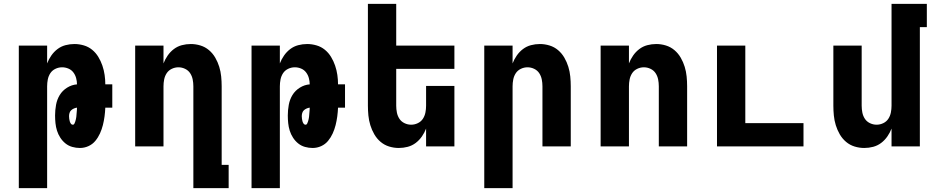

<svg xmlns="http://www.w3.org/2000/svg" viewBox="-20 -755 4840 990"><path d="M77 215V-520H223V-428Q231 -449 244.5 -468.5Q258 -488 276.5 -502Q295 -516 317.5 -522Q340 -528 364 -528Q388 -528 412 -521Q436 -514 455 -498.5Q474 -483 487 -461.5Q500 -440 508 -416.5Q516 -393 519.5 -368.5Q523 -344 523 -320H559V-200H523Q522 -177 519 -154.5Q516 -132 510.5 -110Q505 -88 495.5 -67Q486 -46 471.5 -28.5Q457 -11 436 -1.5Q415 8 392 8Q372 8 352.5 2.5Q333 -3 317.5 -15.5Q302 -28 291 -45Q280 -62 274 -81Q268 -100 266 -120Q264 -140 264 -159V-160Q264 -187 269 -214.5Q274 -242 288 -265Q302 -288 326 -303Q350 -318 377 -320Q377 -336 372.5 -352.5Q368 -369 358 -382Q348 -395 332.5 -401.5Q317 -408 300 -408Q282 -408 265.5 -400Q249 -392 239.5 -377.5Q230 -363 226.5 -345.5Q223 -328 223 -310V215ZM356 -112Q361 -112 364 -118Q367 -124 368.5 -129.5Q370 -135 371.5 -141Q373 -147 373.5 -152.5Q374 -158 374.5 -164Q375 -170 375.5 -176Q376 -182 376.5 -188Q377 -194 377 -200Q369 -199 361 -195.5Q353 -192 347 -186.5Q341 -181 338.5 -172.5Q336 -164 336 -156Q336 -149 337 -142.5Q338 -136 339.5 -130Q341 -124 345 -118Q349 -112 356 -112Z M977 215V-310Q977 -328 973.5 -345.5Q970 -363 960.5 -377.5Q951 -392 934.5 -400Q918 -408 900 -408Q882 -408 865.5 -400Q849 -392 839.5 -377.5Q830 -363 826.5 -345.5Q823 -328 823 -310V0H677V-520H823V-428Q831 -449 844.5 -468.5Q858 -488 876.5 -502Q895 -516 917.5 -522Q940 -528 964 -528Q989 -528 1013.5 -520.5Q1038 -513 1057.5 -496.5Q1077 -480 1090 -457.5Q1103 -435 1110.5 -410.5Q1118 -386 1120.5 -360.5Q1123 -335 1123 -310V95H1159V215Z M1277 215V-520H1423V-428Q1431 -449 1444.5 -468.5Q1458 -488 1476.5 -502Q1495 -516 1517.5 -522Q1540 -528 1564 -528Q1588 -528 1612 -521Q1636 -514 1655 -498.5Q1674 -483 1687 -461.5Q1700 -440 1708 -416.5Q1716 -393 1719.5 -368.5Q1723 -344 1723 -320H1759V-200H1723Q1722 -177 1719 -154.5Q1716 -132 1710.5 -110Q1705 -88 1695.5 -67Q1686 -46 1671.5 -28.5Q1657 -11 1636 -1.5Q1615 8 1592 8Q1572 8 1552.5 2.5Q1533 -3 1517.5 -15.5Q1502 -28 1491 -45Q1480 -62 1474 -81Q1468 -100 1466 -120Q1464 -140 1464 -159V-160Q1464 -187 1469 -214.5Q1474 -242 1488 -265Q1502 -288 1526 -303Q1550 -318 1577 -320Q1577 -336 1572.5 -352.5Q1568 -369 1558 -382Q1548 -395 1532.5 -401.5Q1517 -408 1500 -408Q1482 -408 1465.5 -400Q1449 -392 1439.5 -377.5Q1430 -363 1426.5 -345.5Q1423 -328 1423 -310V215ZM1556 -112Q1561 -112 1564 -118Q1567 -124 1568.5 -129.5Q1570 -135 1571.5 -141Q1573 -147 1573.5 -152.5Q1574 -158 1574.5 -164Q1575 -170 1575.5 -176Q1576 -182 1576.5 -188Q1577 -194 1577 -200Q1569 -199 1561 -195.5Q1553 -192 1547 -186.5Q1541 -181 1538.5 -172.5Q1536 -164 1536 -156Q1536 -149 1537 -142.5Q1538 -136 1539.5 -130Q1541 -124 1545 -118Q1549 -112 1556 -112Z M2036 8Q2011 8 1986.5 0.5Q1962 -7 1942.5 -23.5Q1923 -40 1910 -62.5Q1897 -85 1889.5 -109.5Q1882 -134 1879.5 -159.5Q1877 -185 1877 -210V-735H2023V-520H2323V-400H2023V-210Q2023 -192 2026.5 -174.5Q2030 -157 2039.5 -142.5Q2049 -128 2065.5 -120Q2082 -112 2100 -112Q2118 -112 2134.5 -120Q2151 -128 2160.5 -142.5Q2170 -157 2173.5 -174.5Q2177 -192 2177 -210V-312H2323V0H2177V-92Q2169 -71 2155.5 -51.5Q2142 -32 2123.5 -18Q2105 -4 2082.5 2Q2060 8 2036 8Z M2477 215V-520H2623V-428Q2631 -449 2644.5 -468.5Q2658 -488 2676.5 -502Q2695 -516 2717.5 -522Q2740 -528 2764 -528Q2789 -528 2813.5 -520.5Q2838 -513 2857.5 -496.5Q2877 -480 2890 -457.5Q2903 -435 2910.5 -410.5Q2918 -386 2920.5 -360.5Q2923 -335 2923 -310V0H2777V-310Q2777 -328 2773.5 -345.5Q2770 -363 2760.5 -377.5Q2751 -392 2734.5 -400Q2718 -408 2700 -408Q2682 -408 2665.5 -400Q2649 -392 2639.5 -377.5Q2630 -363 2626.5 -345.5Q2623 -328 2623 -310V215Z M3077 0V-520H3223V-428Q3231 -449 3244.5 -468.5Q3258 -488 3276.5 -502Q3295 -516 3317.5 -522Q3340 -528 3364 -528Q3389 -528 3413.5 -520.5Q3438 -513 3457.5 -496.5Q3477 -480 3490 -457.5Q3503 -435 3510.5 -410.5Q3518 -386 3520.5 -360.5Q3523 -335 3523 -310V0H3377V-310Q3377 -328 3373.5 -345.5Q3370 -363 3360.5 -377.5Q3351 -392 3334.5 -400Q3318 -408 3300 -408Q3282 -408 3265.5 -400Q3249 -392 3239.5 -377.5Q3230 -363 3226.5 -345.5Q3223 -328 3223 -310V0Z M3677 0V-520H3823V-120H4123V0Z M4436 8Q4411 8 4386.5 0.5Q4362 -7 4342.5 -23.5Q4323 -40 4310 -62.5Q4297 -85 4289.5 -109.5Q4282 -134 4279.5 -159.5Q4277 -185 4277 -210V-520H4423V-210Q4423 -192 4426.5 -174.5Q4430 -157 4439.5 -142.5Q4449 -128 4465.5 -120Q4482 -112 4500 -112Q4518 -112 4534.5 -120Q4551 -128 4560.5 -142.5Q4570 -157 4573.5 -174.5Q4577 -192 4577 -210V-735H4759V-615H4723V0H4577V-92Q4569 -71 4555.5 -51.5Q4542 -32 4523.5 -18Q4505 -4 4482.5 2Q4460 8 4436 8Z"/></svg>

Font: Iosevka Heavy Extended
Style: Regular
Weight: 900
Width: 7
Monospace: yes
Designer: Belleve Invis
Foundry: Belleve Invis
Version: Version 32.5.0; ttfautohint (v1.8.4)